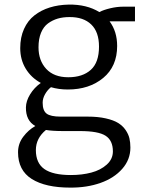

<svg xmlns="http://www.w3.org/2000/svg" viewBox="-20 -585 640 857"><path d="M582.5 -489.7H469.2Q502.9 -444.3 502.9 -379.9Q502.9 -288.6 440.7 -237.1Q378.4 -185.5 282.7 -185.5Q242.2 -185.5 207.5 -195.8Q192.4 -184.1 181.4 -165Q170.4 -146 170.4 -126.5Q170.4 -91.3 188 -77.9Q205.6 -64.5 250.5 -64.5H371.1Q417.5 -64.5 452.1 -56.6Q486.8 -48.8 507.3 -36.1Q527.8 -23.4 540.5 -4.9Q553.2 13.7 557.6 32.2Q562 50.8 562 73.7Q562 127.4 525.6 168.7Q489.3 210 428.7 231.4Q368.2 252.9 293.5 252.4Q183.1 252.4 121.8 213.9Q60.5 175.3 60.5 94.7Q60.5 56.2 83.7 25.4Q106.9 -5.4 137.7 -22.5Q94.7 -46.4 95.7 -106Q96.2 -134.3 114.3 -163.8Q132.3 -193.4 162.1 -214.8Q119.1 -238.3 94.7 -278.6Q70.3 -318.8 70.3 -370.1Q70.3 -418.5 87.2 -455.8Q104 -493.2 133.8 -516.4Q163.6 -539.6 201.9 -551.5Q240.2 -563.5 286.1 -564.5Q366.7 -565.9 423.3 -531.2Q442.4 -541 472.2 -548.1Q502 -555.2 530.3 -555.2H582.5ZM284.7 -240.2Q348.6 -240.2 385.3 -273.2Q421.9 -306.2 421.9 -377Q421.9 -442.4 387.2 -475.8Q352.5 -509.3 290 -508.8Q261.2 -508.8 237.8 -502Q214.4 -495.1 194.3 -480.5Q174.3 -465.8 163.1 -438.7Q151.9 -411.6 151.9 -374Q151.9 -314.5 186.5 -277.3Q221.2 -240.2 284.7 -240.2ZM262.2 0Q213.9 0 185.1 -4.9Q140.1 32.2 140.1 85Q140.1 143.1 178.2 169.7Q216.3 196.3 296.4 196.3Q346.2 196.3 387.7 185.3Q429.2 174.3 456.5 149.7Q483.9 125 483.9 90.8Q483.9 42 451.4 21Q418.9 0 337.4 0Z"/></svg>

Font: HaufeMerriweatherSansLt
Style: Regular
Weight: 300
Designer: Eben Sorkin
Foundry: Eben Sorkin
Version: Version 1.56